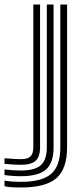

<svg xmlns="http://www.w3.org/2000/svg" viewBox="-106 -620 360 853"><path d="M-13 213Q-65.8 213 -86 207.2V182.2Q-58.5 187.8 -13 187.8Q80.8 187.8 121.4 152.4Q162 117 162 35V-600H192V35Q192 130.5 144.5 171.8Q97 213 -13 213ZM-13 162.8Q-52.8 162.8 -86 157.5V132.8Q-66 135.2 -49 136.4Q-32 137.5 -13 137.5Q48.8 137.5 75.4 113.8Q102 90 102 35V-600H132V35Q132 103.5 98.4 133.1Q64.8 162.8 -13 162.8ZM-13 112.2Q-43.5 112.2 -86 107.8V83Q-38.2 87.2 -13 87.2Q16.5 87.2 29.2 75.1Q42 63 42 35V-600H72V35Q72 76.5 52.2 94.4Q32.5 112.2 -13 112.2Z"/></svg>

Font: Big Shoulders Inline Display Black
Style: Regular
Weight: 900
Designer: Patric King
Foundry: XO Type Co
Version: Version 1.000